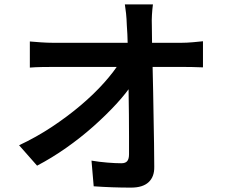

<svg xmlns="http://www.w3.org/2000/svg" viewBox="-20 -816 1040 875"><path d="M677 -796Q674 -774 672.5 -748.5Q671 -723 672 -700Q672 -662 673 -614Q674 -566 675.5 -510.5Q677 -455 678 -396Q679 -337 680 -277.5Q681 -218 682 -162Q683 -106 683 -56Q684 -11 657.5 14Q631 39 577 39Q534 39 491.5 37.5Q449 36 407 33L397 -84Q432 -78 469.5 -75Q507 -72 533 -72Q552 -72 560 -82Q568 -92 568 -113Q568 -148 568 -194Q568 -240 567.5 -293.5Q567 -347 566 -402.5Q565 -458 564 -512Q563 -566 562 -614Q561 -662 558 -700Q557 -731 554.5 -754.5Q552 -778 549 -796ZM116 -627Q138 -625 167.5 -623Q197 -621 221 -621Q235 -621 271 -621Q307 -621 357 -621Q407 -621 463.5 -621Q520 -621 576 -621Q632 -621 680.5 -621Q729 -621 762.5 -621Q796 -621 807 -621Q830 -621 859 -623.5Q888 -626 905 -628V-509Q883 -510 857.5 -510.5Q832 -511 812 -511Q803 -511 769.5 -511Q736 -511 686.5 -511Q637 -511 580 -511Q523 -511 465 -511Q407 -511 356 -511Q305 -511 270 -511Q235 -511 224 -511Q198 -511 170 -510.5Q142 -510 116 -508ZM67 -154Q146 -191 217.5 -238.5Q289 -286 349 -337Q409 -388 454.5 -439Q500 -490 527 -534H585L586 -438Q557 -393 510 -342Q463 -291 405 -239.5Q347 -188 281.5 -142Q216 -96 149 -61Z"/></svg>

Font: Noto Sans KR SemiBold
Style: Regular
Weight: 600
Designer: Ryoko NISHIZUKA  (kana, bopomofo & ideographs); Paul D. Hunt (Latin, Greek & Cyrillic); Sandoll Communications , Soo-you
Foundry: Adobe
Version: Version 2.004-H2;hotconv 1.0.118;makeotfexe 2.5.65603